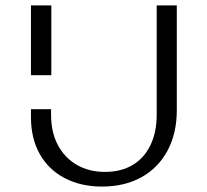

<svg xmlns="http://www.w3.org/2000/svg" viewBox="-20 -678 762 707"><path d="M168 -276V-256Q168 -192 192.5 -145Q217 -98 262 -71.5Q307 -45 366 -45Q426 -45 468.5 -70.5Q511 -96 534 -143.5Q557 -191 557 -255V-658H631V-272Q631 -187 597 -123.5Q563 -60 501 -25.5Q439 9 355 9Q278 9 218.5 -22Q159 -53 126.5 -110.5Q94 -168 94 -247V-276ZM94 -401V-658H169V-401Z"/></svg>

Font: Ysabeau Office
Style: Regular
Weight: 400
Designer: Christian Thalmann (Catharsis Fonts)
Version: Version 2.001;gftools[0.9.30]; featfreeze: tnum,lnum,ss02